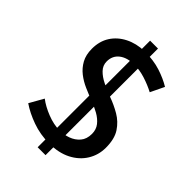

<svg xmlns="http://www.w3.org/2000/svg" viewBox="-249 -895 1066 1066"><g transform="rotate(45 283.5 -362.0)"><path d="M256 68V-369L279 -404V-792H341V-388L318 -343V68ZM480 -588Q442 -608 398 -622Q354 -636 313 -636Q256 -636 223 -610.5Q190 -585 190 -540Q190 -509 212 -486Q234 -463 269 -446Q304 -429 343 -414Q388 -398 430 -373.5Q472 -349 499 -308Q526 -267 526 -198Q526 -141 497 -94Q468 -47 414.5 -19.5Q361 8 286 8Q216 8 153.5 -14.5Q91 -37 46 -68L93 -151Q128 -124 179 -104Q230 -84 276 -84Q310 -84 342 -95.5Q374 -107 395.5 -132Q417 -157 417 -198Q417 -232 398 -256Q379 -280 348.5 -297Q318 -314 283 -327Q249 -340 213.5 -355.5Q178 -371 148.5 -394Q119 -417 100.5 -450.5Q82 -484 82 -532Q82 -591 109.5 -634Q137 -677 186 -702Q235 -727 298 -729Q370 -729 424 -711.5Q478 -694 519 -669Z"/></g></svg>

Font: Reem Kufi
Style: Regular
Weight: 400
Designer: Khaled Hosny
Version: Version 1.6